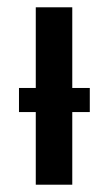

<svg xmlns="http://www.w3.org/2000/svg" viewBox="-20 -506 297 526"><path d="M78 -199V0H178V-199H226V-265H178V-486H78V-265H32V-199Z"/></svg>

Font: Hussar Tani
Style: Bold
Weight: 700
Foundry: Cannot Into Space Fonts
Version: Version 0.92